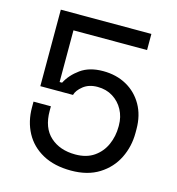

<svg xmlns="http://www.w3.org/2000/svg" viewBox="-106 -792 825 897"><g transform="rotate(15 306.0 -343.0)"><path d="M318 14Q237 14 180.5 -17Q124 -48 95 -102Q66 -156 66 -224V-252H150V-230Q150 -148 196.5 -106Q243 -64 318 -64Q372 -64 408 -89Q444 -114 462 -154.5Q480 -195 480 -242V-248Q480 -289 462 -322.5Q444 -356 412 -376Q380 -396 338 -396Q296 -396 269 -374.5Q242 -353 236 -330H78V-700H516V-622H160V-372H172Q193 -413 235.5 -443.5Q278 -474 344 -474Q408 -474 457.5 -446.5Q507 -419 535.5 -369Q564 -319 564 -252V-234Q564 -168 536 -111.5Q508 -55 453 -20.5Q398 14 318 14Z"/></g></svg>

Font: Space Mono
Style: Regular
Weight: 400
Monospace: yes
Designer: Colophon Foundry + Benjamin Critton
Foundry: Colophon Foundry & Benjamin Critton
Version: Version 1.003; ttfautohint (v1.8.4.7-5d5b)